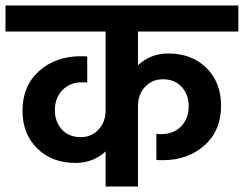

<svg xmlns="http://www.w3.org/2000/svg" viewBox="-47 -680 889 700"><path d="M822 -565H456V-442Q502 -485 566 -485Q653 -485 706 -432Q759 -379 759 -295Q759 -204 698.5 -150Q638 -96 546 -96Q530 -96 523 -97V-192Q529 -191 541 -191Q586 -191 613.5 -219.5Q641 -248 641 -293Q641 -335 615.5 -363Q590 -391 547 -391Q508 -391 482 -363.5Q456 -336 456 -293V0H338V-128Q293 -86 228 -86Q142 -86 88.5 -139Q35 -192 35 -276Q35 -367 95.5 -421Q156 -475 248 -475Q263 -475 271 -474V-379Q265 -380 253 -380Q208 -380 180.5 -351.5Q153 -323 153 -278Q153 -236 178.5 -208Q204 -180 248 -180Q286 -180 312 -207.5Q338 -235 338 -278V-565H-27V-660H822Z"/></svg>

Font: Hind SemiBold
Style: Regular
Weight: 600
Designer: Manushi Parikh, Satya Rajpurohit
Foundry: Indian Type Foundry
Version: Version 2.001;PS 1.0;hotconv 1.0.79;makeotf.lib2.5.61930; tt